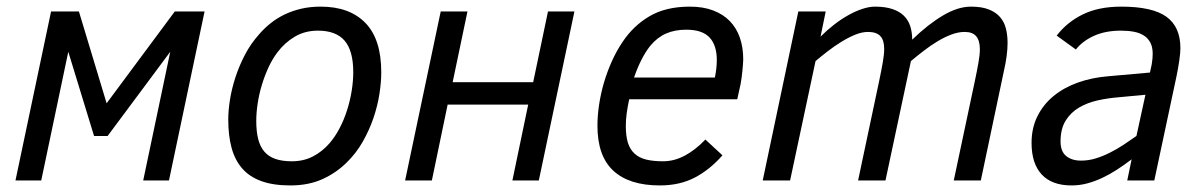

<svg xmlns="http://www.w3.org/2000/svg" viewBox="-20 -547 3650 582"><path d="M492.2 0H414.1L496.1 -390.1L306.2 -134.8H265.1L187 -390.1L105 0H26.9L134.8 -512.2H219.2L303.2 -233.9L509.8 -512.2H600.1Z M671.9 -185.1Q671.9 -211.4 677 -244.1Q682.1 -276.9 693.4 -311.8Q704.6 -346.7 722.4 -380.9Q740.2 -415 766.1 -443.8Q782.2 -462.4 801.5 -477.5Q820.8 -492.7 844 -503.7Q867.2 -514.6 894 -520.8Q920.9 -526.9 952.1 -526.9Q1039.6 -526.9 1087.6 -477.5Q1135.7 -428.2 1135.7 -328.1Q1135.7 -297.9 1130.1 -262Q1124.5 -226.1 1112.1 -189.5Q1099.6 -152.8 1079.8 -117.9Q1060.1 -83 1031.7 -55.2Q1000 -23.4 957.8 -4.2Q915.5 15.1 859.9 15.1Q808.6 15.1 772.7 2.2Q736.8 -10.7 714.6 -35.9Q692.4 -61 682.1 -98.4Q671.9 -135.7 671.9 -185.1ZM756.8 -180.2Q756.8 -148.4 762.7 -125.2Q768.6 -102.1 781.5 -87.2Q794.4 -72.3 814.9 -65.2Q835.4 -58.1 864.7 -58.1Q899.9 -58.1 928 -72.5Q956.1 -86.9 978 -111.8Q995.1 -131.3 1008.8 -157.2Q1022.5 -183.1 1031.7 -211.9Q1041 -240.7 1045.9 -270.8Q1050.8 -300.8 1050.8 -328.1Q1050.8 -393.1 1024.7 -423.6Q998.5 -454.1 943.8 -454.1Q904.3 -454.1 873.5 -435.8Q842.8 -417.5 820.8 -388.2Q805.7 -368.2 793.9 -342.8Q782.2 -317.4 773.9 -290Q765.6 -262.7 761.2 -234.4Q756.8 -206.1 756.8 -180.2Z M1613.3 0H1533.2L1581.1 -230H1336.9L1289.1 0H1208L1315.9 -512.2H1397L1352.1 -297.9H1596.2L1641.1 -512.2H1721.2Z M1887.2 -246.1Q1882.3 -223.1 1879.6 -203.1Q1877 -183.1 1877 -165Q1877 -134.3 1883.5 -113.8Q1890.1 -93.3 1904.1 -80.8Q1918 -68.4 1939.2 -63.2Q1960.4 -58.1 1990.2 -58.1Q2023.4 -58.1 2055.7 -75.2Q2087.9 -92.3 2118.2 -124L2169.9 -76.2Q2131.8 -32.7 2086.2 -8.8Q2040.5 15.1 1980 15.1Q1887.7 15.1 1839.4 -29.3Q1791 -73.7 1791 -166Q1791 -195.8 1795.9 -229Q1800.8 -262.2 1810.5 -295.7Q1820.3 -329.1 1834.5 -360.8Q1848.6 -392.6 1867.2 -419.9Q1899.9 -469.2 1949.2 -498Q1998.5 -526.9 2071.3 -526.9Q2111.3 -526.9 2141.6 -515.4Q2171.9 -503.9 2192.1 -483.2Q2212.4 -462.4 2222.7 -432.9Q2232.9 -403.3 2232.9 -367.2Q2232.9 -362.3 2232.2 -353Q2231.4 -343.8 2230.5 -333Q2229.5 -322.3 2228 -311.5Q2226.6 -300.8 2225.1 -293L2214.8 -246.1ZM2147 -312Q2152.8 -340.3 2152.8 -365.2Q2152.8 -409.7 2130.9 -433.3Q2108.9 -457 2060.1 -457Q2025.4 -457 1998.8 -445.3Q1972.2 -433.6 1951.2 -408.2Q1923.3 -373.5 1901.9 -312Z M2871.1 0 2935.1 -301.8Q2941.9 -334 2946 -357.4Q2950.2 -380.9 2950.2 -397.9Q2950.2 -423.8 2939.2 -437Q2928.2 -450.2 2904.3 -450.2Q2884.3 -450.2 2863.3 -442.1Q2842.3 -434.1 2821.3 -421.4Q2800.3 -408.7 2779.8 -392.8Q2759.3 -377 2741.2 -361.8L2664.1 0H2581.1L2645 -301.8Q2651.9 -334.5 2656 -358.4Q2660.2 -382.3 2660.2 -398.9Q2660.2 -425.3 2648.4 -437.7Q2636.7 -450.2 2611.3 -450.2Q2592.8 -450.2 2572 -441.7Q2551.3 -433.1 2530.3 -420.2Q2509.3 -407.2 2489 -391.6Q2468.8 -376 2452.1 -361.8L2375 0H2292L2399.9 -512.2H2482.9L2467.3 -436Q2486.8 -455.6 2508.5 -472.4Q2530.3 -489.3 2551.8 -501.2Q2573.2 -513.2 2594 -520Q2614.7 -526.9 2632.3 -526.9Q2663.6 -526.9 2685.3 -519.5Q2707 -512.2 2720.2 -499Q2733.4 -485.8 2739.3 -467.3Q2745.1 -448.7 2745.1 -426.8Q2793.5 -473.6 2838.6 -500.2Q2883.8 -526.9 2923.3 -526.9Q2956.1 -526.9 2977.5 -518.3Q2999 -509.8 3011.7 -494.9Q3024.4 -480 3029.3 -460Q3034.2 -439.9 3034.2 -417Q3034.2 -379.9 3022.9 -331.1L2953.1 0Z M3397 0 3410.2 -64Q3387.7 -46.9 3365.5 -32.5Q3343.3 -18.1 3320.8 -7.6Q3298.3 2.9 3275.4 9Q3252.4 15.1 3228 15.1Q3168.5 15.1 3137.7 -18.1Q3106.9 -51.3 3106.9 -113.8Q3106.9 -159.2 3124.8 -194.8Q3142.6 -230.5 3173.8 -256.1Q3205.1 -281.7 3247.8 -296.9Q3290.5 -312 3339.8 -315.9L3465.8 -327.1L3471.2 -352.1Q3474.1 -369.6 3474.1 -383.8Q3474.1 -403.8 3467.3 -417.2Q3460.4 -430.7 3447.8 -439Q3435.1 -447.3 3417.5 -450.7Q3399.9 -454.1 3377.9 -454.1Q3331.1 -454.1 3296.4 -438.5Q3261.7 -422.9 3241.2 -397L3183.1 -439Q3213.9 -479.5 3262 -503.2Q3310.1 -526.9 3378.9 -526.9Q3473.1 -526.9 3515.6 -496.3Q3558.1 -465.8 3558.1 -400.9Q3558.1 -387.2 3554.7 -363.5Q3551.3 -339.8 3545.9 -314L3479 0ZM3452.1 -259.8 3369.1 -252Q3338.4 -249.5 3307.4 -242.7Q3276.4 -235.8 3251.2 -221.2Q3226.1 -206.5 3210.4 -181.6Q3194.8 -156.7 3194.8 -118.2Q3194.8 -87.9 3211.9 -74Q3229 -60.1 3256.8 -60.1Q3279.8 -60.1 3301.8 -66.9Q3323.7 -73.7 3345 -84.5Q3366.2 -95.2 3386.2 -108.4Q3406.2 -121.6 3424.8 -134.8Z"/></svg>

Font: Lorenzo Sans
Style: Italic
Weight: 400
Italic angle: -12°
Foundry: Intel Corporation
Version: Version 1.00; ttfautohint (v1.5)